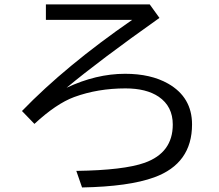

<svg xmlns="http://www.w3.org/2000/svg" viewBox="-20 -802 990 866"><path d="M187 -782.2H655.3L699.2 -721.2Q430.2 -530.8 280.3 -406.2Q413.6 -469.2 544.4 -469.2Q660.2 -469.2 738.3 -424.8Q846.2 -363.3 846.2 -240.7Q846.2 -64 675.3 -2Q561 39.6 350.1 43.5L324.2 -31.2Q538.1 -34.2 632.8 -67.9Q759.3 -113.3 759.3 -240.2Q759.3 -322.3 695.8 -365.7Q640.1 -403.3 545.9 -403.3Q420.9 -403.3 314.5 -364.3Q233.9 -334.5 135.3 -243.2L79.1 -301.3Q275.4 -504.4 576.2 -712.4H187Z"/></svg>

Font: BIZ UDPGothic
Style: Regular
Weight: 400
Designer: TypeBank Co., Ltd.
Foundry: Morisawa Inc.
Version: Version 1.051